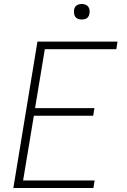

<svg xmlns="http://www.w3.org/2000/svg" viewBox="-20 -944 640 964"><path d="M47 0 168 -735H570L564 -697H205L156 -401H454L448 -363H150L96 -38H455L449 0ZM391 -846Q381 -846 372.5 -849Q364 -852 358.5 -859Q353 -866 352 -875.5Q351 -885 352 -895Q353 -901 356 -907Q359 -913 365 -917Q371 -921 377.5 -922.5Q384 -924 390 -924Q400 -924 408.5 -921Q417 -918 422.5 -911Q428 -904 429.5 -894.5Q431 -885 429 -875Q428 -869 425 -863Q422 -857 416.5 -853Q411 -849 404 -847.5Q397 -846 391 -846Z"/></svg>

Font: Iosevka XLt Ex Obl
Style: Regular
Weight: 200
Width: 7
Italic angle: -9°
Monospace: yes
Designer: Belleve Invis
Foundry: Belleve Invis
Version: Version 32.5.0; ttfautohint (v1.8.4)